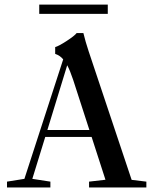

<svg xmlns="http://www.w3.org/2000/svg" viewBox="-20 -821 671 841"><path d="M151.9 -760.3V-800.8H452.1V-760.3ZM10.7 0V-25.4L86.9 -37.6L256.8 -561Q242.7 -578.1 221.7 -585V-614.7Q237.3 -619.1 272 -641.6Q306.6 -664.1 315.9 -676.3H345.2Q354.5 -637.7 368.2 -596.7L556.6 -33.2L621.1 -25.4V0H370.1V-25.4L441.9 -33.7L381.3 -221.2H178.2L121.6 -37.6L200.7 -25.4V0ZM300.3 -471.7Q286.6 -512.7 274.4 -535.2L187.5 -251.5H371.6Z"/></svg>

Font: Elstob 18pt Medium
Style: Regular
Weight: 500
Designer: Peter S. Baker
Version: Version 1.015